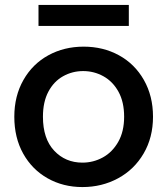

<svg xmlns="http://www.w3.org/2000/svg" viewBox="-20 -749 678 778"><path d="M38 -276Q38 -360 75 -425Q112 -490 176 -525Q240 -560 319 -560Q398 -560 462 -525Q526 -490 563 -425Q600 -360 600 -276Q600 -192 562 -127Q524 -62 458.5 -26.5Q393 9 314 9Q236 9 173 -26.5Q110 -62 74 -126.5Q38 -191 38 -276ZM483 -276Q483 -336 460 -377.5Q437 -419 399 -440Q361 -461 317 -461Q273 -461 235.5 -440Q198 -419 176 -377.5Q154 -336 154 -276Q154 -187 199.5 -138.5Q245 -90 314 -90Q358 -90 396.5 -111Q435 -132 459 -174Q483 -216 483 -276ZM502 -729V-644H136V-729Z"/></svg>

Font: IBM-Poppins
Style: Poppins-Medium
Weight: 500
Designer: Mike Abbink, Paul van der Laan, Pieter van Rosmalen, Ben Mitchell, Mark Frömberg
Foundry: Bold Monday
Version: Version 1.1